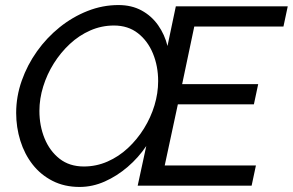

<svg xmlns="http://www.w3.org/2000/svg" viewBox="-20 -735 1159 760"><path d="M295 5Q235 5 188 -19Q141 -43 109 -84Q77 -125 60.5 -178Q44 -231 44 -288Q44 -353 66 -415.5Q88 -478 126.5 -532Q165 -586 216 -627Q267 -668 326.5 -691.5Q386 -715 449 -715Q501 -715 540.5 -693.5Q580 -672 606 -635Q632 -598 643 -553L676 -710H1119L1102 -630H749L701 -402H1002L985 -322H684L632 -80H993L976 0H525L559 -157Q528 -111 485.5 -74.5Q443 -38 394.5 -16.5Q346 5 295 5ZM312 -76Q361 -76 405.5 -95.5Q450 -115 486.5 -149Q523 -183 550 -226.5Q577 -270 591.5 -318Q606 -366 606 -414Q606 -473 585.5 -523Q565 -573 526 -603.5Q487 -634 431 -634Q382 -634 337.5 -614.5Q293 -595 256.5 -561Q220 -527 193 -484Q166 -441 151 -392.5Q136 -344 136 -296Q136 -237 156.5 -187Q177 -137 216 -106.5Q255 -76 312 -76Z"/></svg>

Font: Raleway Thin Medium
Style: Italic
Weight: 500
Italic angle: -12°
Version: Version 4.026